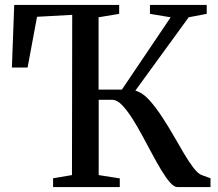

<svg xmlns="http://www.w3.org/2000/svg" viewBox="-20 -763 888 783"><path d="M196.5 0V-36L273.5 -49L274.5 -702.5L131 -694.5L92.5 -487.5H28.5L38 -743H466V-706.5L382 -692.5V-397.5H477L676 -692.5L591.5 -706.5V-743H823V-706.5L749.5 -692.5L532 -393.5Q562 -385 589.5 -354.2Q617 -323.5 642 -284.5Q665.5 -249 687.5 -210.5Q709.5 -172 730 -137.5Q750.5 -103 768.5 -79.2Q786.5 -55.5 801.5 -49.5L838.5 -36V0H703.5Q690 0 673.5 -18.8Q657 -37.5 638.2 -68.5Q619.5 -99.5 599.8 -136.5Q580 -173.5 560 -210.5Q539 -249.5 517.8 -282.5Q496.5 -315.5 476.5 -335.8Q456.5 -356 437.5 -356H382.5V-49L468.5 -35.5V0Z"/></svg>

Font: Merriweather 72pt
Style: Regular
Weight: 400
Version: Version 2.100